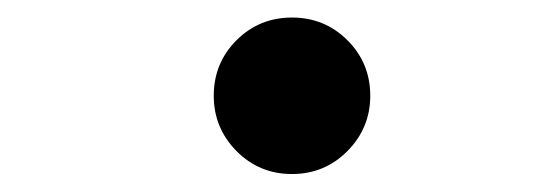

<svg xmlns="http://www.w3.org/2000/svg" viewBox="-20 -472 626 218"><path d="M311.5 -274.4Q274.4 -274.4 248.5 -300.5Q222.7 -326.7 222.7 -363.3Q222.7 -400.4 248.5 -426.3Q274.4 -452.1 311.5 -452.1Q348.6 -452.1 374.5 -426.3Q400.4 -400.4 400.4 -363.3Q400.4 -326.7 374.5 -300.5Q348.6 -274.4 311.5 -274.4Z"/></svg>

Font: CaskaydiaCove NFP
Style: Bold Italic
Weight: 700
Italic angle: -10°
Designer: Aaron Bell
Foundry: Saja Typeworks
Version: Version 2111.001; VTT 6.35;Nerd Fonts 3.1.1